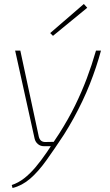

<svg xmlns="http://www.w3.org/2000/svg" viewBox="-20 -734 551 964"><path d="M487 -480Q476 -439 462 -397Q448 -355 431 -312Q414 -269 393.5 -226Q373 -183 350 -141Q327 -99 301 -58Q253 15 212.5 71.5Q172 128 131.5 163Q91 198 43 210L39 195Q72 184 101 161.5Q130 139 158 106Q186 73 215 30.5Q244 -12 277 -63Q324 -137 357 -204.5Q390 -272 415.5 -339.5Q441 -407 462 -480ZM82 -480 175 -47Q182 -21 207 -21L258 -22L245 0H200Q183 0 170.5 -10.5Q158 -21 154 -37L56 -480ZM401 -714 418 -695 246 -554 232 -568Z"/></svg>

Font: Exo 2 Thin
Style: Italic
Weight: 250
Italic angle: -8°
Designer: Natanael Gama
Foundry: Natanael Gama
Version: Version 2.010